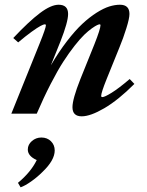

<svg xmlns="http://www.w3.org/2000/svg" viewBox="-20 -485 625 819"><path d="M28.3 0 149.4 -300.3Q175.8 -365.7 175.8 -377.4Q175.8 -381.3 170.9 -381.3Q166 -381.3 153.1 -374.5Q140.1 -367.7 114.7 -349.4Q89.4 -331.1 57.6 -304.2L36.6 -322.8Q103.5 -394 150.6 -429.4Q197.8 -464.8 230 -464.8Q270.5 -464.8 270.5 -425.3Q270.5 -391.1 237.8 -308.1L196.8 -206.1Q230.5 -263.7 265.6 -309.3Q300.8 -355 331.5 -383.5Q362.3 -412.1 392.1 -430.9Q421.9 -449.7 446 -457.3Q470.2 -464.8 491.7 -464.8Q532.2 -464.8 532.2 -425.3Q532.2 -406.7 519 -364.5Q505.9 -322.3 489.3 -282.2L435.1 -148.4Q411.6 -89.8 411.6 -76.2Q411.6 -70.8 416.5 -70.8Q426.3 -70.8 456.3 -89.4Q486.3 -107.9 533.2 -147.9L553.2 -127Q484.4 -58.1 425 -23.4Q365.7 11.2 328.6 11.2Q289.1 11.2 289.1 -27.8Q289.1 -62.5 322.8 -147.5L382.8 -296.4Q408.7 -361.8 408.7 -377.9Q408.7 -381.3 404.8 -381.3Q401.9 -381.3 394.3 -377.9Q386.7 -374.5 371.8 -364Q356.9 -353.5 339.6 -336.9Q322.3 -320.3 298.6 -290.3Q274.9 -260.3 250.2 -222.2Q225.6 -184.1 195.8 -126.2Q166 -68.4 136.7 0ZM67.9 314 56.6 294.9Q111.8 249 136.7 197.8Q98.6 180.7 98.6 152.8Q98.6 131.8 116 116.7Q133.3 101.6 156.7 101.6Q181.2 101.6 197.3 117.4Q213.4 133.3 213.4 156.7Q213.4 198.7 161.1 248.5Q139.2 270.5 112.8 289.1Q86.4 307.6 67.9 314Z"/></svg>

Font: Elstob 6pt
Style: Italic
Weight: 700
Italic angle: -20°
Designer: Peter S. Baker
Version: Version 1.015